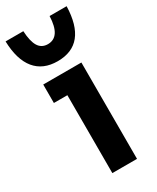

<svg xmlns="http://www.w3.org/2000/svg" viewBox="-233 -877 766 937"><g transform="rotate(-30 150.0 -408.5)"><path d="M105 -439H29V-543H244V0H105ZM-25 -817H75Q78 -758 95.5 -730Q113 -702 148 -702Q219 -702 223 -817H319Q313 -606 148 -606Q66 -606 22 -659.5Q-22 -713 -25 -817Z"/></g></svg>

Font: Sora-SIA SemiBold
Style: Regular
Weight: 600
Designer: Jonathan Barnbrook, Julián Moncada
Foundry: Barnbrook Fonts
Version: Version 2.000